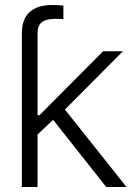

<svg xmlns="http://www.w3.org/2000/svg" viewBox="-20 -752 534 772"><path d="M125.5 -206.1 124.5 -289.1H139.2L394.5 -545.9H474.1L222.2 -292.5L216.3 -291.5ZM67.9 0V-545.9H130.9V0ZM407.2 0 186 -279.8 231.4 -323.7 488.8 0ZM67.9 -545.9V-618.7Q67.9 -674.8 99.1 -703.4Q130.4 -731.9 190.4 -731.9Q203.6 -731.9 215.6 -731.2Q227.5 -730.5 234.9 -729.5V-675.3Q227.1 -675.8 219 -676Q210.9 -676.3 204.6 -676.3Q165.5 -676.3 148.2 -662.6Q130.9 -648.9 130.9 -618.7V-545.9Z"/></svg>

Font: Inter Tight Light
Style: Regular
Weight: 300
Designer: Rasmus Andersson
Foundry: rsms
Version: Version 3.004